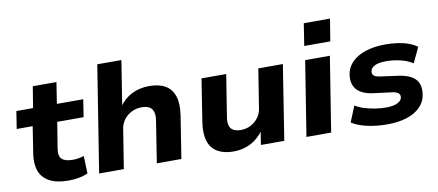

<svg xmlns="http://www.w3.org/2000/svg" viewBox="-67 -990 2866 1255"><g transform="rotate(-10 1366.0 -362.0)"><path d="M300 11Q224 11 176 -14.5Q128 -40 110.5 -87.5Q93 -135 103 -201L131 -380H25L43 -496H154L177 -637H334L312 -496H487L469 -380H294L266 -208Q258 -159 279.5 -138.5Q301 -118 351 -118Q370 -118 389 -121Q408 -124 426 -130L430 -14Q402 -1 369 5Q336 11 300 11Z M505 0 617 -705H777L729 -401H722Q758 -454 809.5 -480Q861 -506 927 -506Q991 -506 1032.5 -482Q1074 -458 1090.5 -408Q1107 -358 1095 -280L1051 0H888L931 -274Q937 -311 930 -333.5Q923 -356 904 -367Q885 -378 854 -378Q817 -378 785.5 -362Q754 -346 734.5 -319Q715 -292 710 -257L669 0Z M1396 11Q1334 11 1291.5 -13Q1249 -37 1232.5 -87.5Q1216 -138 1228 -215L1272 -496H1436L1392 -220Q1386 -185 1392.5 -162.5Q1399 -140 1418.5 -129.5Q1438 -119 1467 -119Q1504 -119 1534 -135Q1564 -151 1584 -178Q1604 -205 1608 -238L1649 -496H1812L1734 0H1579L1594 -98H1601Q1566 -45 1513.5 -17Q1461 11 1396 11Z M1970 -588 1993 -735H2167L2143 -588ZM1881 0 1960 -496H2124L2045 0Z M2418 11Q2342 11 2280.5 -3.5Q2219 -18 2182 -43L2225 -148Q2252 -131 2286.5 -120.5Q2321 -110 2357.5 -104.5Q2394 -99 2428 -99Q2476 -99 2503.5 -112.5Q2531 -126 2534 -148Q2536 -165 2524.5 -175.5Q2513 -186 2484 -190L2358 -206Q2286 -216 2253.5 -252.5Q2221 -289 2229 -349Q2235 -396 2268.5 -431.5Q2302 -467 2359.5 -486.5Q2417 -506 2494 -506Q2538 -506 2577.5 -500Q2617 -494 2649 -482Q2681 -470 2703 -453L2655 -352Q2620 -375 2573 -386Q2526 -397 2480 -397Q2427 -397 2401.5 -382.5Q2376 -368 2374 -347Q2372 -331 2382.5 -320.5Q2393 -310 2422 -306L2545 -289Q2620 -278 2653 -243.5Q2686 -209 2678 -146Q2672 -96 2637.5 -60.5Q2603 -25 2546.5 -7Q2490 11 2418 11Z"/></g></svg>

Font: Nunito Sans 10pt SemiExpanded ExtraBold
Style: Italic
Weight: 800
Width: 6
Italic angle: -9°
Designer: Vernon Adams
Foundry: Vernon Adams
Version: Version 3.101;gftools[0.9.27]